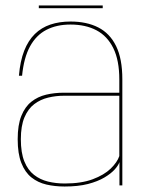

<svg xmlns="http://www.w3.org/2000/svg" viewBox="-20 -676 533 700"><path d="M215.5 4Q265 4 300.8 -5.2Q336.5 -14.5 360.5 -28.8Q384.5 -43 398 -58Q411.5 -73 415.5 -85V0H426V-387Q426 -462 403.2 -508.2Q380.5 -554.5 338.2 -576Q296 -597.5 237 -597.5Q196.5 -597.5 163.8 -586.5Q131 -575.5 107 -552Q83 -528.5 68.2 -491Q53.5 -453.5 49 -400H60.5Q67 -466 89.5 -507Q112 -548 149.2 -567.2Q186.5 -586.5 237 -586.5Q292 -586.5 331.8 -565.5Q371.5 -544.5 393.2 -500.2Q415 -456 415 -386V-338H212.5Q178.5 -338 148 -330.8Q117.5 -323.5 94.2 -305Q71 -286.5 57.8 -253.5Q44.5 -220.5 44.5 -168.5Q44.5 -115.5 57.8 -81.8Q71 -48 94.5 -29.2Q118 -10.5 149 -3.2Q180 4 215.5 4ZM216 -7Q184 -7 155.2 -14Q126.5 -21 104 -38.5Q81.5 -56 68.8 -87.5Q56 -119 56 -168.5Q56 -217 69.2 -248.2Q82.5 -279.5 105 -296.5Q127.5 -313.5 155.8 -320.2Q184 -327 214 -327H415V-107Q407.5 -84.5 383.5 -61.2Q359.5 -38 318 -22.5Q276.5 -7 216 -7ZM121.5 -646H354.5V-656H121.5Z"/></svg>

Font: Anybody Thin
Style: Regular
Weight: 100
Designer: Tyler Finck
Foundry: Etcetera Type Company
Version: Version 1.114;gftools[0.9.25]